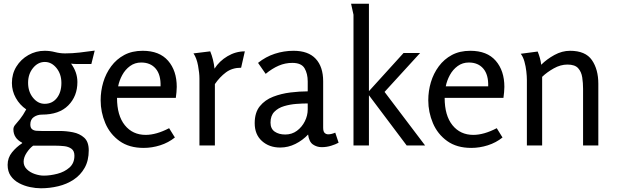

<svg xmlns="http://www.w3.org/2000/svg" viewBox="-20 -782 3319 1032"><path d="M220 -509Q249 -509 275.5 -502Q302 -495 330 -495Q368 -495 407 -499.5Q446 -504 489 -510L471 -438H391Q384 -438 376.5 -438.5Q369 -439 362 -440Q396 -394 396 -341Q396 -265 347 -215.5Q298 -166 206 -166Q181 -166 162 -153Q143 -140 143 -113Q143 -95 152.5 -87.5Q162 -80 176 -79Q190 -78 204 -78H301Q336 -78 372 -71Q408 -64 432.5 -42Q457 -20 457 26Q457 81 435 120Q413 159 376 183.5Q339 208 293 219Q247 230 200 230Q172 230 141 223.5Q110 217 82.5 202.5Q55 188 38 164Q21 140 21 104Q21 66 44.5 37Q68 8 99 -12V-15Q52 -39 52 -87Q52 -100 62 -111.5Q72 -123 87.5 -142Q103 -161 121 -194Q86 -218 65 -255.5Q44 -293 44 -336Q44 -385 68 -424Q92 -463 132.5 -486Q173 -509 220 -509ZM221 -449Q184 -449 157.5 -416.5Q131 -384 131 -337Q131 -289 157.5 -256.5Q184 -224 220 -224Q261 -224 285.5 -255Q310 -286 310 -336Q310 -384 283.5 -416.5Q257 -449 221 -449ZM158 1Q139 15 123 39.5Q107 64 107 87Q107 111 124.5 128Q142 145 167.5 153.5Q193 162 215 162Q250 162 288.5 152Q327 142 353.5 118.5Q380 95 380 55Q380 29 364 17.5Q348 6 324.5 3.5Q301 1 278 1Z M747 -509Q837 -509 883.5 -455.5Q930 -402 930 -315Q930 -301 928.5 -286.5Q927 -272 925 -256H609Q609 -161 651 -109Q693 -57 763 -57Q820 -57 889 -93L920 -43Q885 -15 841 -1Q797 13 752 13Q674 13 622.5 -24Q571 -61 546 -120Q521 -179 521 -243Q521 -293 535 -340Q549 -387 577.5 -425.5Q606 -464 648 -486.5Q690 -509 747 -509ZM739 -446Q705 -446 679 -427Q653 -408 637 -378.5Q621 -349 615 -318H843Q845 -380 817 -413Q789 -446 739 -446Z M1110 -506Q1128 -462 1133 -413Q1159 -454 1203 -480Q1247 -506 1296 -506L1276 -418Q1228 -418 1194.5 -393Q1161 -368 1135 -330V0H1052V-360Q1052 -389 1044.5 -429.5Q1037 -470 1020 -495Z M1558 -509Q1637 -509 1677 -466Q1717 -423 1717 -345V-96Q1717 -75 1725 -67.5Q1733 -60 1744 -60Q1753 -60 1763 -62.5Q1773 -65 1782 -69L1800 -15Q1784 -6 1759.5 1.5Q1735 9 1709 9Q1683 9 1662 -5.5Q1641 -20 1636 -59Q1607 -28 1568 -8.5Q1529 11 1486 11Q1427 11 1388 -24Q1349 -59 1349 -120Q1349 -177 1376.5 -211Q1404 -245 1448 -262Q1492 -279 1541.5 -285Q1591 -291 1634 -291V-344Q1634 -386 1617 -415Q1600 -444 1551 -444Q1513 -444 1478 -429Q1443 -414 1408 -385L1367 -444Q1408 -477 1457 -493Q1506 -509 1558 -509ZM1634 -226Q1607 -226 1573 -223.5Q1539 -221 1507 -211.5Q1475 -202 1454.5 -181Q1434 -160 1434 -123Q1434 -90 1456.5 -74.5Q1479 -59 1513 -59Q1549 -59 1576 -79Q1603 -99 1618.5 -130Q1634 -161 1634 -194Z M1963 -762V-292L2149 -497H2238L2047 -288L2265 0H2166L1963 -270V0H1880V-703L1867 -762Z M2508 -509Q2598 -509 2644.5 -455.5Q2691 -402 2691 -315Q2691 -301 2689.5 -286.5Q2688 -272 2686 -256H2370Q2370 -161 2412 -109Q2454 -57 2524 -57Q2581 -57 2650 -93L2681 -43Q2646 -15 2602 -1Q2558 13 2513 13Q2435 13 2383.5 -24Q2332 -61 2307 -120Q2282 -179 2282 -243Q2282 -293 2296 -340Q2310 -387 2338.5 -425.5Q2367 -464 2409 -486.5Q2451 -509 2508 -509ZM2500 -446Q2466 -446 2440 -427Q2414 -408 2398 -378.5Q2382 -349 2376 -318H2604Q2606 -380 2578 -413Q2550 -446 2500 -446Z M2870 -505Q2877 -488 2882 -470Q2887 -452 2889 -434Q2919 -464 2960 -486.5Q3001 -509 3044 -509Q3127 -509 3161.5 -459Q3196 -409 3196 -332V0H3114V-305Q3114 -336 3109.5 -366Q3105 -396 3087.5 -415.5Q3070 -435 3030 -435Q2993 -435 2956.5 -414.5Q2920 -394 2894 -369V0H2812V-352Q2812 -372 2809 -398.5Q2806 -425 2799 -450.5Q2792 -476 2779 -493Z"/></svg>

Font: Rosario Light
Style: Regular
Weight: 300
Designer: Hector Gatti
Foundry: Omnibus Type
Version: Version 1.101; ttfautohint (v1.8.1.43-b0c9)